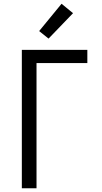

<svg xmlns="http://www.w3.org/2000/svg" viewBox="-20 -1000 540 1020"><path d="M96 0V-735H444V-665H174V0ZM238 -795 188 -835 307 -980 368 -930Z"/></svg>

Font: Iosevka Curly
Style: Regular
Weight: 400
Monospace: yes
Designer: Belleve Invis
Foundry: Belleve Invis
Version: Version 22.1.2; ttfautohint (v1.8.4)